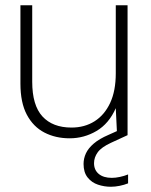

<svg xmlns="http://www.w3.org/2000/svg" viewBox="-20 -516 577 733"><path d="M246 12Q192 12 149.5 -10Q107 -32 82.5 -78Q58 -124 58 -197V-496H103V-204Q103 -114 142 -71.5Q181 -29 253 -29Q303 -29 341 -53Q379 -77 400.5 -123Q422 -169 422 -236V-496H467V0H427L422 -103Q396 -44 348.5 -16Q301 12 246 12ZM403 197Q378 197 354 189Q330 181 314.5 161.5Q299 142 299 110Q299 89 308 69.5Q317 50 338 32Q359 14 394 -1L452 -27L467 0L404 29Q367 46 353 65.5Q339 85 339 107Q339 133 357 148Q375 163 407 163Q421 163 437.5 159.5Q454 156 469 150V184Q454 190 436.5 193.5Q419 197 403 197Z"/></svg>

Font: DM Sans 24pt ExtraLight
Style: Regular
Weight: 250
Designer: Colophon Foundry, Jonny Pinhorn
Foundry: Colophon Foundry
Version: Version 4.004;gftools[0.9.30]